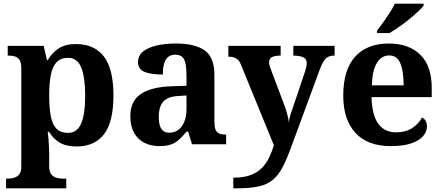

<svg xmlns="http://www.w3.org/2000/svg" viewBox="-20 -786 2414 1046"><path d="M13 240V187H25Q40 187 56.5 182.5Q73 178 84.5 164Q96 150 96 122V-413Q96 -444 87 -458.5Q78 -473 63 -478Q48 -483 29 -483H22V-536H218L236 -458H240Q262 -497 298.5 -521.5Q335 -546 393 -546Q493 -546 545.5 -479Q598 -412 598 -266Q598 -121 546.5 -54.5Q495 12 397 12Q340 12 304.5 -9.5Q269 -31 247 -68H240Q242 -54 244 -30.5Q246 -7 247 15.5Q248 38 248 53V122Q248 150 259.5 164Q271 178 288 182.5Q305 187 319 187H341V240ZM350 -62Q400 -62 422 -112.5Q444 -163 444 -265Q444 -365 422.5 -418Q401 -471 351 -471Q311 -471 288.5 -447.5Q266 -424 257 -378Q248 -332 248 -266Q248 -197 257 -151.5Q266 -106 288.5 -84Q311 -62 350 -62Z M847 10Q803 10 767.5 -7.5Q732 -25 711 -61.4Q690 -97.7 690 -153Q690 -234 746 -273Q802 -312 914 -316L996 -318.8V-374Q996 -407.6 992 -433.3Q988 -459 975 -473.5Q962 -488 934.5 -488Q909 -488 894 -474Q879 -460 873 -435.5Q867 -411 867 -380Q800 -380 766 -395Q732 -410 732 -447Q732 -483.8 760 -505.9Q788 -528 834.9 -538.5Q881.8 -549 937.8 -549Q1043 -549 1095.5 -511Q1148 -473 1148 -379.4V-124.1Q1148 -96.6 1153.5 -81.3Q1159 -66 1172.7 -59.5Q1186.4 -53 1208 -53H1212V0H1026L1005 -69H996.4Q974 -42 954.5 -24.5Q935 -7 910 1.5Q885 10 847 10ZM901.8 -63Q931 -63 951.8 -78.7Q972.7 -94.3 984.3 -123.3Q996 -152.3 996 -191V-266L951 -263Q911 -261 887.9 -247.3Q864.9 -233.5 854.9 -209.3Q845 -185.1 845 -149.4Q845 -121 851 -101.5Q857 -82 869.8 -72.5Q882.6 -63 901.8 -63Z M1251 182Q1303 182 1340 169.5Q1377 157 1402 133.5Q1427 110 1443.5 77.5Q1460 45 1472 5L1292 -435Q1285 -453 1275 -461.5Q1265 -470 1253.5 -473.5Q1242 -477 1228 -477H1224V-536H1509V-483H1506Q1478 -483 1462 -475Q1446 -467 1446 -446Q1446 -438 1449.5 -426.5Q1453 -415 1456 -407L1525 -224Q1535 -199 1540.5 -180Q1546 -161 1549 -146.5Q1552 -132 1553 -118Q1555 -139 1563.5 -165Q1572 -191 1575 -198L1641 -394Q1645 -404 1648 -419Q1651 -434 1651 -443Q1651 -465 1633 -473.5Q1615 -482 1582 -483H1578V-536H1803V-483H1799Q1781 -483 1767.5 -476Q1754 -469 1743.5 -453Q1733 -437 1723 -410L1572 0Q1546 73 1522.5 119.5Q1499 166 1468 192.5Q1437 219 1389.5 229.5Q1342 240 1268 240H1251Z M2109 10Q1982 10 1916 -62.5Q1850 -135 1850 -265Q1850 -406 1915 -477.5Q1980 -549 2098 -549Q2207 -549 2269.5 -488Q2332 -427 2332 -308V-257H2004Q2007 -157 2041.5 -111Q2076 -65 2138 -65Q2190 -65 2226 -88.5Q2262 -112 2279 -146Q2293 -139 2299.5 -126.5Q2306 -114 2306 -97Q2306 -69 2285 -44.5Q2264 -20 2220.5 -5Q2177 10 2109 10ZM2179 -321Q2179 -398 2161 -441Q2143 -484 2100 -484Q2058 -484 2033 -442.5Q2008 -401 2006 -321ZM2034 -619Q2049 -638 2067.5 -664Q2086 -690 2103.5 -717Q2121 -744 2131 -766H2288V-756Q2279 -743 2257.5 -723Q2236 -703 2209 -681Q2182 -659 2154 -639.5Q2126 -620 2102 -606H2034Z"/></svg>

Font: Noto Serif Tamil
Style: Italic
Weight: 400
Italic angle: -12°
Designer: Indian Type Foundry, Tom Grace, and the Monotype Design Team
Foundry: Monotype Imaging Inc.
Version: Version 2.003